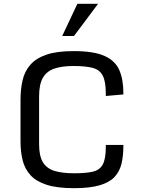

<svg xmlns="http://www.w3.org/2000/svg" viewBox="-20 -988 751 1019"><path d="M371.6 10.7Q283.2 10.7 227.5 -7.3Q171.9 -25.4 141.8 -58.3Q111.8 -91.3 100.3 -136.7Q88.9 -182.1 88.9 -237.3V-459Q88.9 -515.1 99.9 -562.3Q110.8 -609.4 140.9 -644Q170.9 -678.7 226.3 -697.8Q281.7 -716.8 370.6 -716.8Q477.5 -716.8 534.7 -691.2Q591.8 -665.5 613.3 -615.7Q634.8 -565.9 634.8 -493.2V-486.8L541.5 -478.5V-491.7Q541.5 -555.7 525.1 -586.9Q508.8 -618.2 471.2 -627.9Q433.6 -637.7 370.6 -637.7Q308.6 -637.7 268.1 -623.8Q227.5 -609.9 207.5 -575Q187.5 -540 187.5 -477.1V-222.2Q187.5 -159.7 208 -126.5Q228.5 -93.3 269.8 -80.8Q311 -68.4 373.5 -68.4Q435.1 -68.4 471.9 -76.7Q508.8 -85 525.1 -114.5Q541.5 -144 541.5 -207V-218.8H634.8V-213.9Q634.8 -160.6 624.8 -118.9Q614.7 -77.1 587.4 -48.3Q560.1 -19.5 508.1 -4.4Q456.1 10.7 371.6 10.7ZM390.6 -967.8H500.5L372.6 -796.9H310.1Z"/></svg>

Font: Monda
Style: Regular
Weight: 400
Designer: Vernon Adams
Foundry: Vernon Adams
Version: Version 2.100; ttfautohint (v1.8.3)